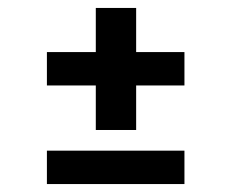

<svg xmlns="http://www.w3.org/2000/svg" viewBox="-20 -546 610 483"><path d="M221 -219V-331H98V-415H221V-526H322.5V-415H444V-331H322.5V-219ZM98 -167H444V-83H98Z"/></svg>

Font: League Mono Narrow SemiBold
Style: Regular
Weight: 600
Width: 3
Designer: Tyler Finck
Foundry: The League of Moveable Type / Tyler Finck
Version: Version 2.210